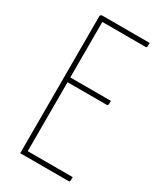

<svg xmlns="http://www.w3.org/2000/svg" viewBox="-178 -770 714 839"><g transform="rotate(30 178.5 -350.0)"><path d="M95 -24V-372H292C300 -372 300 -376 300 -396H95V-676H314C320 -676 320 -680 320 -700H81C71 -700 71 -690 71 -690V0H314C322 0 322 -3 322 -24Z"/></g></svg>

Font: Yanone Kaffeesatz Extra Light
Style: Regular
Weight: 200
Designer: Yanone (Cyrillic: Daniel Pouzeot & Huerta Tipografica)
Foundry: Yanone
Version: Version 1.100;PS 001.100;hotconv 1.0.70;makeotf.lib2.5.58329